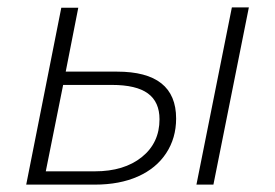

<svg xmlns="http://www.w3.org/2000/svg" viewBox="-20 -500 744 520"><path d="M608 -480H654L558 0H512ZM457 -179Q457 -126 430 -85Q403 -44 353.5 -22Q304 0 237 0H51L146 -479H192L158 -306H297Q457 -306 457 -179ZM412 -177Q412 -224 380.5 -247Q349 -270 283 -270H151L104 -36H237Q316 -36 364 -74.5Q412 -113 412 -177Z"/></svg>

Font: Montserrat Ace
Style: Light Italic
Weight: 300
Italic angle: -11.3°
Designer: Julieta Ulanovsky
Foundry: Julieta Ulanovsky
Version: Version 1